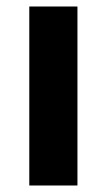

<svg xmlns="http://www.w3.org/2000/svg" viewBox="-20 -570 328 590"><path d="M70 -550H218V0H70Z"/></svg>

Font: Krub
Style: Bold
Weight: 700
Version: Version 1.000; ttfautohint (v1.6)